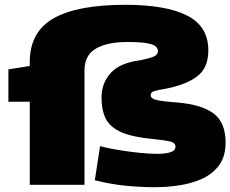

<svg xmlns="http://www.w3.org/2000/svg" viewBox="-20 -770 960 800"><path d="M104 0V-346H15V-481L104 -495V-511Q104 -637 203 -693.5Q302 -750 502 -750Q672 -750 760 -705Q848 -660 848 -560Q848 -488 803 -453Q758 -418 674 -401Q638 -395 623 -390.5Q608 -386 608 -373Q608 -360 629.5 -354Q651 -348 718 -343Q822 -334 871 -296.5Q920 -259 920 -176Q920 -119 893.5 -82.5Q867 -46 824 -26Q781 -6 728.5 2Q676 10 624 10Q563 10 500.5 3.5Q438 -3 375 -19L397 -161Q431 -152 473.5 -145Q516 -138 559 -133.5Q602 -129 636 -129Q668 -129 689.5 -135.5Q711 -142 711 -159Q711 -174 692.5 -179.5Q674 -185 615 -191Q532 -199 486 -219Q440 -239 421.5 -274Q403 -309 403 -364Q403 -423 441 -465.5Q479 -508 564 -519Q608 -528 623 -535.5Q638 -543 638 -557Q638 -569 627.5 -577.5Q617 -586 589.5 -590.5Q562 -595 510 -595Q427 -595 379.5 -567.5Q332 -540 332 -476V0Z"/></svg>

Font: Georama Extended ExtraBold
Style: Regular
Weight: 800
Width: 7
Designer: Jean-Baptiste Levee
Foundry: Production Type
Version: Version 1.000